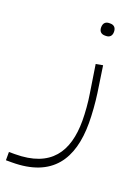

<svg xmlns="http://www.w3.org/2000/svg" viewBox="-205 -529 600 829"><g transform="rotate(20 95.0 -114.5)"><path d="M149 -412H154C170 -412 181 -421 181 -440C181 -460 170 -469 154 -469H149C133 -469 122 -460 122 -440C122 -421 133 -412 149 -412ZM-68 240H-41C146 240 214 131 214 -33C214 -73 210 -126 204 -168L186 -289L154 -283L174 -154C180 -119 184 -69 184 -33C184 109 125 202 -41 202H-68Z"/></g></svg>

Font: IBM Plex Arabic ExtraLight
Style: Regular
Weight: 200
Designer: Mike Abbink, Paul van der Laan, Pieter van Rosmalen, Wael Morcos, Khajak Apelian
Foundry: Bold Monday
Version: Version 1.0